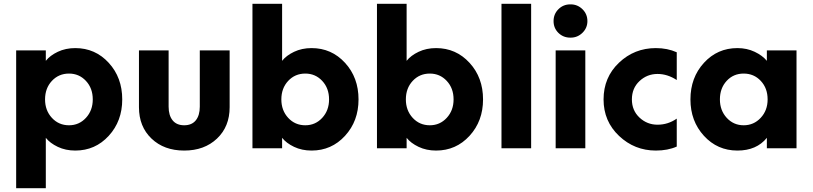

<svg xmlns="http://www.w3.org/2000/svg" viewBox="-20 -780 4275 1010"><path d="M376 -527Q481 -527 552 -449.5Q623 -372 623 -257Q623 -143 552 -65.5Q481 12 376 12Q325 12 284 -7.5Q243 -27 221 -55V210H65V-515H221V-460Q243 -488 284 -507.5Q325 -527 376 -527ZM343 -393Q289 -393 253 -354.5Q217 -316 217 -257Q217 -199 253 -160Q289 -121 343 -121Q396 -121 432 -160Q468 -199 468 -257Q468 -316 432 -354.5Q396 -393 343 -393Z M867 -219Q867 -173 888 -147Q909 -121 949 -121Q989 -121 1010 -147Q1031 -173 1031 -219V-515H1188V-216Q1188 -114 1121.5 -51Q1055 12 949 12Q843 12 777 -51Q711 -114 711 -216V-515H867Z M1619 -527Q1724 -527 1795 -449.5Q1866 -372 1866 -257Q1866 -143 1795 -65.5Q1724 12 1619 12Q1568 12 1527 -7.5Q1486 -27 1464 -55V0H1308V-760H1464V-460Q1486 -488 1527 -507.5Q1568 -527 1619 -527ZM1586 -393Q1532 -393 1496 -354.5Q1460 -316 1460 -257Q1460 -199 1496 -160Q1532 -121 1586 -121Q1639 -121 1675 -160Q1711 -199 1711 -257Q1711 -316 1675 -354.5Q1639 -393 1586 -393Z M2274 -527Q2379 -527 2450 -449.5Q2521 -372 2521 -257Q2521 -143 2450 -65.5Q2379 12 2274 12Q2223 12 2182 -7.5Q2141 -27 2119 -55V0H1963V-760H2119V-460Q2141 -488 2182 -507.5Q2223 -527 2274 -527ZM2241 -393Q2187 -393 2151 -354.5Q2115 -316 2115 -257Q2115 -199 2151 -160Q2187 -121 2241 -121Q2294 -121 2330 -160Q2366 -199 2366 -257Q2366 -316 2330 -354.5Q2294 -393 2241 -393Z M2618 -760H2774V0H2618Z M2982 -757Q3018 -757 3044 -731.5Q3070 -706 3070 -669Q3070 -633 3044 -607.5Q3018 -582 2982 -582H2980Q2943 -582 2917.5 -607Q2892 -632 2892 -669Q2892 -706 2917.5 -731.5Q2943 -757 2980 -757ZM2903 -515H3059V0H2903Z M3540 -156V-9Q3493 12 3430 12Q3318 12 3236.5 -65Q3155 -142 3155 -257Q3155 -373 3236 -450Q3317 -527 3430 -527Q3491 -527 3540 -505V-359Q3491 -391 3439 -391Q3384 -391 3344 -353.5Q3304 -316 3304 -257Q3304 -199 3344 -161.5Q3384 -124 3439 -124Q3494 -124 3540 -156Z M3859 12Q3754 12 3683 -65.5Q3612 -143 3612 -257Q3612 -372 3683 -449.5Q3754 -527 3859 -527Q3909 -527 3950 -507.5Q3991 -488 4014 -460V-515H4170V0H4014V-55Q3960 12 3859 12ZM4018 -257Q4018 -316 3982 -354.5Q3946 -393 3892 -393Q3838 -393 3802.5 -354.5Q3767 -316 3767 -257Q3767 -199 3803 -160Q3839 -121 3892 -121Q3945 -121 3981.5 -160Q4018 -199 4018 -257Z"/></svg>

Font: Freely
Style: Bold
Weight: 700
Designer: Kris Sowersby
Foundry: Klim Type Foundry
Version: Version 1.006;hotconv 1.0.113;makeotfexe 2.5.65598;200799169